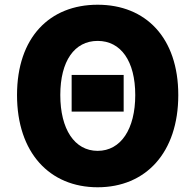

<svg xmlns="http://www.w3.org/2000/svg" viewBox="-20 -778 826 812"><path d="M283 -306H503V-461H283ZM393 14C596 14 734 -132 734 -376C734 -619 596 -758 393 -758C190 -758 52 -620 52 -376C52 -132 190 14 393 14ZM393 -140C295 -140 235 -232 235 -376C235 -520 295 -605 393 -605C491 -605 552 -520 552 -376C552 -232 491 -140 393 -140Z"/></svg>

Font: Source Han Sans HK Heavy
Style: Regular
Weight: 900
Designer: Ryoko NISHIZUKA 西塚涼子 (kana, bopomofo & ideographs); Paul D. Hunt (Latin, Greek & Cyrillic); Sandoll Communications 산돌커뮤니
Foundry: Adobe
Version: Version 2.000;hotconv 1.0.107;makeotfexe 2.5.65593